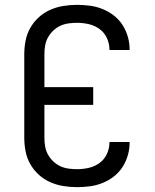

<svg xmlns="http://www.w3.org/2000/svg" viewBox="-20 -763 640 791"><path d="M297 8Q269 8 241 3.5Q213 -1 187 -12.5Q161 -24 140 -43Q119 -62 105 -86.5Q91 -111 85.5 -139Q80 -167 80 -195V-540Q80 -568 85.5 -596Q91 -624 105 -648.5Q119 -673 140 -692Q161 -711 187 -722.5Q213 -734 241 -738.5Q269 -743 297 -743Q324 -743 350.5 -739.5Q377 -736 402 -726Q427 -716 448.5 -699.5Q470 -683 484.5 -660.5Q499 -638 506.5 -612Q514 -586 514 -560Q514 -559 514 -558Q514 -557 514 -557H431Q431 -557 431 -557.5Q431 -558 431 -558Q431 -583 420.5 -606Q410 -629 390 -643.5Q370 -658 346 -663.5Q322 -669 297 -669Q280 -669 262 -666.5Q244 -664 228 -656.5Q212 -649 199 -636.5Q186 -624 177.5 -608.5Q169 -593 166 -575.5Q163 -558 163 -540V-404H364V-331H163V-195Q163 -177 166 -159.5Q169 -142 177.5 -126.5Q186 -111 199 -98.5Q212 -86 228 -78.5Q244 -71 262 -68.5Q280 -66 297 -66Q322 -66 346 -71.5Q370 -77 390 -91.5Q410 -106 420.5 -129Q431 -152 431 -177Q431 -177 431 -177.5Q431 -178 431 -178H514Q514 -178 514 -177Q514 -176 514 -175Q514 -149 506.5 -123Q499 -97 484.5 -74.5Q470 -52 448.5 -35.5Q427 -19 402 -9Q377 1 350.5 4.5Q324 8 297 8Z"/></svg>

Font: Iosevka Mono
Style: Regular
Weight: 400
Designer: Belleve Invis
Foundry: Belleve Invis
Version: Version 11.1.1